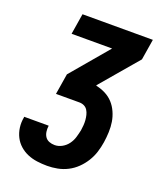

<svg xmlns="http://www.w3.org/2000/svg" viewBox="-136 -824 772 913"><g transform="rotate(20 250.0 -367.5)"><path d="M211 0Q185 0 159.5 -3.5Q134 -7 111.5 -16.5Q89 -26 71 -42Q53 -58 42 -79.5Q31 -101 27.5 -126.5Q24 -152 29 -178Q29 -179 29 -180Q29 -181 29 -182H153Q153 -181 153 -181Q153 -181 153 -180Q151 -166 153 -151.5Q155 -137 162.5 -126Q170 -115 183 -110Q196 -105 211 -105Q230 -105 248 -115Q266 -125 278 -141.5Q290 -158 295.5 -176.5Q301 -195 305 -214Q307 -227 308 -240.5Q309 -254 308 -266.5Q307 -279 304 -291.5Q301 -304 294.5 -314.5Q288 -325 277 -330.5Q266 -336 252 -336H134L151 -441L311 -630H106L123 -735H479L462 -630L301 -441V-438Q326 -433 348.5 -421.5Q371 -410 387.5 -392Q404 -374 414.5 -350.5Q425 -327 429 -302.5Q433 -278 432 -251Q431 -224 427 -198Q423 -172 415 -146.5Q407 -121 392.5 -97.5Q378 -74 358 -54.5Q338 -35 313.5 -22.5Q289 -10 262.5 -5Q236 0 211 0Z"/></g></svg>

Font: Iosevka Curly XBdObl
Style: Regular
Weight: 800
Italic angle: -9°
Monospace: yes
Designer: Belleve Invis
Foundry: Belleve Invis
Version: Version 11.1.0; ttfautohint (v1.8.3)